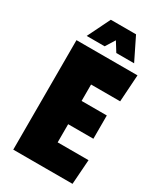

<svg xmlns="http://www.w3.org/2000/svg" viewBox="-198 -867 801 943"><g transform="rotate(30 202.0 -396.0)"><path d="M380 0H44V-621H390L380 -468H215V-375H358V-243H215V-140H390ZM283 -792 346 -664H245L212 -717L179 -664H77L140 -792Z"/></g></svg>

Font: Passion One
Style: Regular
Weight: 400
Designer: Alejandro Lo Celso
Foundry: Fontstage
Version: Version 1.002